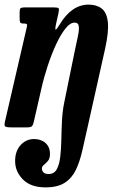

<svg xmlns="http://www.w3.org/2000/svg" viewBox="-26 -552 509 832"><path d="M82 -520H203.5Q224.5 -520 227.8 -516.2Q231 -512.5 227.5 -495.5L217 -449Q211.5 -423.5 215.5 -423.8Q219.5 -424 232 -445Q284 -532 358 -532Q392.5 -532 414.5 -515.2Q436.5 -498.5 441.2 -457Q446 -415.5 429.5 -341L355 -7.5Q342 50 331 99Q320 148 302.8 184Q285.5 220 254.5 240Q223.5 260 171 260Q107 260 73.2 225.5Q39.5 191 39.5 146Q39.5 102.5 63.5 76.5Q87.5 50.5 121.5 50.5Q152.5 50.5 171.8 68.2Q191 86 190.5 116Q190.5 135 181.8 145.2Q173 155.5 164.2 162.5Q155.5 169.5 155.5 178.5Q155.5 187 161.8 194.5Q168 202 185.5 202Q208.5 202 219.8 181.8Q231 161.5 235 128Q239 94.5 239.8 54Q240.5 13.5 242.5 -27.5Q244.5 -68.5 251.5 -103.5L296.5 -324Q305 -364 311.2 -393.2Q317.5 -422.5 315.5 -438.2Q313.5 -454 297 -454Q278 -454 257.5 -428.2Q237 -402.5 217.2 -360Q197.5 -317.5 180.8 -266.8Q164 -216 153 -166.5L121 -26.5Q118 -12.5 113.5 -6.2Q109 0 91.5 0H24.5Q0.5 0 -4 -4.5Q-8.5 -9 -4 -27.5L89.5 -431.5Q93 -444.5 90 -447.2Q87 -450 80 -450H76Q64 -450 61.5 -455Q59 -460 59 -473.5V-497Q59 -512.5 63 -516.2Q67 -520 82 -520Z"/></svg>

Font: Besley* Condensed Semi
Style: Italic
Weight: 600
Width: 3
Italic angle: -13°
Designer: Owen Earl
Foundry: indestructible type*
Version: Version 3.000; ttfautohint (v1.8.3)